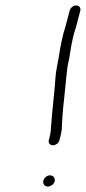

<svg xmlns="http://www.w3.org/2000/svg" viewBox="-20 -741 315 703"><path d="M139 -80C135.8 -67.8 143 -58 155.2 -58C165.8 -58 177.4 -66.4 180.2 -77C183.2 -88.6 174.9 -99 162.9 -99C152.4 -99 141.7 -90.6 139 -80ZM197.7 -228 200.9 -240C203.3 -249.3 205.1 -258.7 206.2 -268C207.3 -301.3 210.2 -341 214.7 -378.5C219.5 -419.1 222.1 -459.2 227.2 -497L234.1 -531C238.4 -560.3 243.1 -588.1 250.9 -618C254.1 -627.3 256.7 -636 258.8 -644L274 -702C276.7 -712.6 269.5 -721 258.9 -721C248.3 -721 237.7 -712.6 235 -702L219.8 -644C217.8 -636.7 215.3 -628.3 212.2 -619C207.4 -600.6 202.4 -575.2 199.5 -559C195.8 -528.4 185.5 -489.4 183.3 -459C180 -406.8 171.3 -338.7 167.7 -287C166.7 -272.5 166.1 -256 161.9 -240L158.7 -228C156 -217.4 163.2 -209 173.8 -209C184.4 -209 195 -217.4 197.7 -228Z"/></svg>

Font: Just Breathe
Style: Obl5
Weight: 400
Foundry: Cannot Into Space Fonts
Version: Version 0.72